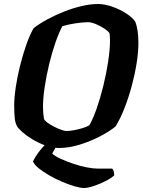

<svg xmlns="http://www.w3.org/2000/svg" viewBox="-20 -740 717 960"><path d="M274 0Q265 0 257 -1L241 28Q255 41 283.5 54Q312 67 346 78.5Q380 90 412.5 96.5Q445 103 468 103H541Q551 112 551 137Q536 151 507.5 165.5Q479 180 449 190Q419 200 400 200Q382 200 353 191.5Q324 183 291 169Q258 155 227.5 137.5Q197 120 174.5 102Q152 84 145 67Q154 47 169.5 26Q185 5 203 -14Q171 -26 142 -43.5Q113 -61 92.5 -79Q72 -97 65 -109Q56 -126 53.5 -150.5Q51 -175 51 -217Q51 -252 58.5 -302.5Q66 -353 79.5 -408Q93 -463 110.5 -513.5Q128 -564 148 -599Q176 -621 215.5 -642.5Q255 -664 299 -681.5Q343 -699 387.5 -709.5Q432 -720 471 -720Q503 -720 541.5 -706.5Q580 -693 611.5 -672.5Q643 -652 656 -632Q672 -593 672 -525Q672 -479 663 -423Q654 -367 638.5 -309.5Q623 -252 602.5 -199.5Q582 -147 558 -108Q529 -84 481.5 -59Q434 -34 379.5 -17Q325 0 274 0ZM312 -85Q328 -85 350 -89Q372 -93 393 -99.5Q414 -106 427 -114Q445 -145 463.5 -198Q482 -251 497 -312.5Q512 -374 521 -433.5Q530 -493 530 -537Q530 -558 528 -572Q524 -582 504 -595.5Q484 -609 460.5 -619Q437 -629 421 -629Q393 -629 355 -623Q317 -617 292 -609Q275 -578 257.5 -528Q240 -478 226 -420Q212 -362 203.5 -305.5Q195 -249 195 -207Q195 -173 200 -145Q206 -133 228.5 -119Q251 -105 275.5 -95Q300 -85 312 -85Z"/></svg>

Font: Texturina 72pt 72pt ExtraBold
Style: Italic
Weight: 800
Italic angle: -11°
Designer: Guillermo Torres Carreño
Foundry: Omnibus-Type
Version: Version 1.002; ttfautohint (v1.8.3)